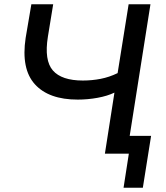

<svg xmlns="http://www.w3.org/2000/svg" viewBox="-20 -725 785 906"><path d="M475 0 520 -288Q487 -272 440.5 -263.5Q394 -255 347 -255Q210 -255 144.5 -327.5Q79 -400 101 -546L128 -705H231L206 -552Q188 -440 229.5 -392.5Q271 -345 371 -345Q414 -345 455 -353Q496 -361 535 -380L587 -705H690L592 -84H693L654 161H563L588 0Z"/></svg>

Font: Mulish SemiBold
Style: Italic
Weight: 600
Italic angle: -9°
Designer: Vernon Adams
Foundry: Vernon Adams
Version: Version 3.603; ttfautohint (v1.8.3)